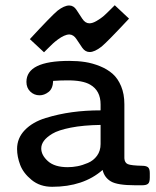

<svg xmlns="http://www.w3.org/2000/svg" viewBox="-20 -715 602 741"><path d="M45.9 -140.1Q45.9 -182.1 75.9 -213.1Q106 -244.1 156 -259.5Q206.1 -274.9 258.1 -282Q310.1 -289.1 368.2 -289.1V-312Q368.2 -365.2 328.1 -388.2Q299.3 -405.3 238.8 -404.8Q212.9 -404.8 185.1 -402.8Q184.1 -373 167.5 -360.1Q150.9 -347.2 132.8 -347.2Q111.8 -347.2 96.9 -361.6Q82 -376 82 -398.9Q82 -480 247.1 -480Q280.3 -480 308.6 -475.6Q336.9 -471.2 365.5 -459.7Q394 -448.2 414.6 -430.2Q435.1 -412.1 447.5 -382.1Q460 -352.1 460 -313V-104Q460.9 -86.9 473.4 -81.5Q485.8 -76.2 528.8 -75.2Q543.9 -75.2 551 -69.6Q558.1 -64 558.1 -46.9V-29.8Q558.1 -11.7 551.5 -5.9Q544.9 0 528.8 0H501Q433.1 0 408 -14.9Q382.8 -29.8 376 -59.1Q301.8 5.9 181.2 5.9Q134.3 5.9 102.1 -20.5Q69.8 -46.9 57.9 -78.6Q45.9 -110.4 45.9 -140.1ZM95.2 -564Q179.2 -654.8 202.1 -673.8Q228 -693.8 247.1 -693.8Q264.2 -693.8 275.1 -677Q286.1 -660.2 297.6 -642.6Q309.1 -625 325.2 -625Q337.4 -625 353.3 -634.5Q369.1 -644 378.2 -651.6Q387.2 -659.2 404.5 -676.5Q421.9 -693.8 422.9 -694.8L478 -643.1Q394 -553.2 372.1 -535.2Q345.2 -514.2 326.2 -514.2Q309.1 -514.2 297.6 -530.5Q286.1 -546.9 275.1 -564Q264.2 -581.1 248 -582Q238.3 -582 227.1 -576.9Q215.8 -571.8 203.9 -563Q191.9 -554.2 183.8 -546.6Q175.8 -539.1 164.3 -527.6Q152.8 -516.1 149.9 -513.2ZM139.2 -142.1Q139.2 -116.2 165 -93Q190.9 -69.8 241.2 -69.8Q260.3 -69.8 279.1 -73.5Q297.9 -77.1 319.3 -86.2Q340.8 -95.2 354.5 -114Q368.2 -132.8 368.2 -159.2V-232.9Q301.3 -231.9 253.2 -222.4Q205.1 -212.9 182.1 -199Q159.2 -185.1 149.2 -171.1Q139.2 -157.2 139.2 -142.1Z"/></svg>

Font: CMU Concrete
Style: Bold
Weight: 700
Version: Version 0.7.0